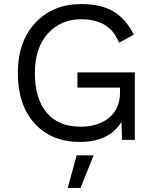

<svg xmlns="http://www.w3.org/2000/svg" viewBox="-20 -690 764 947"><path d="M362 -333H645V0H582L579 -89Q519 10 374 10Q233 10 150.5 -81.5Q68 -173 68 -330Q68 -485 154.5 -577.5Q241 -670 381 -670Q478 -670 539.5 -633.5Q601 -597 640 -519L567 -479Q523 -595 381 -595Q279 -595 215.5 -524Q152 -453 152 -330Q152 -204 210 -134.5Q268 -65 377 -65Q463 -65 517.5 -109Q572 -153 572 -235V-258H362ZM314 237 358 76H442L377 237Z"/></svg>

Font: Elaine Sans
Style: Regular
Weight: 400
Designer: Wei Huang
Foundry: Wei Huang
Version: Version 2.001;December 24, 2019;FontCreator 12.0.0.2547 64-b